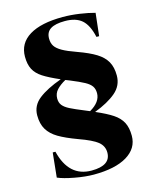

<svg xmlns="http://www.w3.org/2000/svg" viewBox="-126 -845 832 1030"><g transform="rotate(-15 290.0 -330.0)"><path d="M222 -667Q222 -642 233 -625Q244 -608 271 -592.5Q298 -577 349 -559Q413 -536 450 -513Q487 -490 504.5 -459Q522 -428 522 -382Q522 -326 478.5 -289Q435 -252 359 -223Q419 -197 452 -175Q485 -153 500.5 -123.5Q516 -94 516 -49Q516 21 450.5 60.5Q385 100 266 100Q219 100 160 89Q101 78 69 64L83 -72H98Q134 76 260 76Q366 76 366 4Q366 -32 337.5 -55.5Q309 -79 233 -106Q168 -130 130 -152.5Q92 -175 73 -206.5Q54 -238 54 -285Q54 -340 99.5 -375.5Q145 -411 226 -440Q166 -466 133.5 -487Q101 -508 86.5 -536Q72 -564 72 -606Q72 -681 137 -720.5Q202 -760 322 -760Q367 -760 415 -753Q463 -746 499 -736L485 -610H470Q455 -678 422 -707Q389 -736 328 -736Q275 -736 248.5 -719.5Q222 -703 222 -667ZM310 -244Q318 -240 334 -234Q395 -269 395 -318Q395 -341 384.5 -356.5Q374 -372 348.5 -386Q323 -400 272 -421L249 -430Q218 -413 199.5 -393Q181 -373 181 -345Q181 -322 193 -307Q205 -292 230.5 -279Q256 -266 310 -244Z"/></g></svg>

Font: Chonburi
Style: Regular
Weight: 400
Designer: Thanarat Vachiruckul and Stawix Ruecha
Foundry: Cadson Demak & Katatrad
Version: Version 1.000